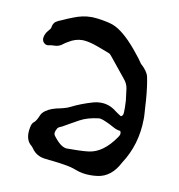

<svg xmlns="http://www.w3.org/2000/svg" viewBox="-64 -562 585 626"><g transform="rotate(10 228.5 -249.0)"><path d="M343.3 -133.3Q347.2 -138.7 348.1 -142.6Q348.6 -144.5 348.6 -146Q348.6 -150.4 346.2 -154.3H345.2Q339.8 -154.3 330.1 -158.2L320.3 -163.1L309.6 -168.9Q282.2 -182.6 272.5 -182.6H271.5Q232.9 -178.2 208 -164.1L182.6 -149.9L157.7 -135.7L148.9 -131.8Q144 -129.4 142.1 -126Q136.7 -116.2 136.7 -109.4Q136.7 -107.4 137.2 -106Q138.2 -103 140.1 -100.6L143.6 -96.2Q166.5 -67.4 185.5 -67.4H186L221.7 -67.9Q242.2 -68.4 256.8 -70.3Q304.2 -76.2 343.3 -133.3ZM46.4 -407.7Q46.4 -409.7 46.9 -411.6Q48.8 -423.8 58.1 -434.6L63 -440.4Q65.9 -443.8 66.4 -446.3Q67.9 -460 76.7 -467.3Q80.1 -469.7 85.4 -472.2L94.7 -476.1L113.3 -484.4L131.8 -491.7Q161.1 -503.4 188 -503.4H193.8Q222.7 -502 253.9 -493.7Q287.6 -484.9 330.1 -438L340.8 -425.8L351.1 -413.1Q365.2 -396.5 374.5 -381.8Q397 -361.8 401.4 -344.7Q407.7 -316.9 411.6 -268.1Q412.1 -260.3 412.6 -251Q413.1 -244.6 413.6 -236.3Q414.1 -222.2 414.6 -221.2L415 -212.9V-204.6Q414.1 -120.6 370.6 -54.2Q344.2 -2.4 298.3 3.4Q286.1 4.9 274.9 4.9Q248 4.9 225.6 -3.9Q209.5 -10.3 188 -13.7L169.4 -16.6L150.4 -19L134.8 -20.5L119.1 -22.5Q92.3 -25.9 77.1 -46.9Q73.2 -52.7 69.8 -55.7Q52.7 -69.3 52.7 -95.2Q52.7 -103.5 54.7 -113.8Q55.7 -119.6 57.6 -124.5Q60.5 -130.9 63.5 -132.8Q69.8 -137.2 75.7 -149.4L80.1 -159.2Q82.5 -164.6 85.4 -167.5Q99.1 -182.6 127.9 -189.9L139.6 -192.4L151.4 -195.3Q164.6 -198.7 173.8 -203.6Q204.6 -219.2 243.7 -230.5Q255.9 -233.9 268.1 -233.9Q296.9 -233.9 320.3 -214.8L330.1 -208L339.8 -201.7Q344.2 -203.1 346.2 -207L347.2 -210.9L347.7 -214.8Q348.1 -222.2 348.1 -230.5Q348.1 -241.7 347.2 -254.4L342.3 -293.5Q339.8 -310.5 327.6 -324.2L277.8 -385.7L272 -392.6Q268.6 -396.5 265.6 -397.5L245.1 -405.3L224.1 -413.1Q200.2 -421.9 181.6 -423.8Q178.2 -424.3 174.3 -424.3Q150.4 -424.3 128.4 -410.2L121.6 -406.2L114.7 -401.4Q102.5 -390.6 85.4 -390.6H82.5L75.7 -390.1L68.8 -388.7Q66.9 -388.2 64.9 -388.2Q59.1 -388.2 55.7 -390.6Q46.4 -396.5 46.4 -407.7Z"/></g></svg>

Font: Kurland
Style: Regular
Weight: 400
Designer: GGBot
Version: 0.22